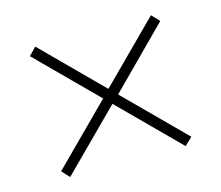

<svg xmlns="http://www.w3.org/2000/svg" viewBox="-70 -662 700 607"><g transform="rotate(-15 279.5 -358.0)"><path d="M90 -144 67 -169 255 -357 66 -546 90 -571 279 -382 469 -572 493 -547 304 -357 493 -168 468 -144 279 -333Z"/></g></svg>

Font: Noto Serif ExtraLight
Style: Italic
Weight: 200
Italic angle: -12°
Designer: Monotype Design Team
Foundry: Monotype Imaging Inc.
Version: Version 2.014; ttfautohint (v1.8.4.7-5d5b)